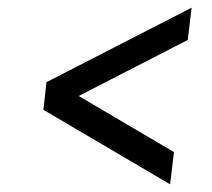

<svg xmlns="http://www.w3.org/2000/svg" viewBox="-20 -560 552 500"><path d="M93 -274 101 -346 479 -540 469 -456 185 -310 433 -164 423 -80Z"/></svg>

Font: Haskoy
Style: Italic
Weight: 400
Designer: Ertekin Erdin
Foundry: Ertekin Erdin
Version: Version 2.000; ttfautohint (v1.8.4.7-5d5b)